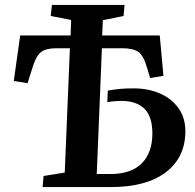

<svg xmlns="http://www.w3.org/2000/svg" viewBox="-20 -760 793 780"><path d="M264 -564H211Q182 -564 163.5 -557.5Q145 -551 133 -533.5Q121 -516 111 -482L92 -422L36 -431L62 -616H267L269 -679L186 -695L191 -740H486L482 -695L398 -678L395 -616H629L644 -452L590 -443L577 -486Q563 -535 541.5 -549.5Q520 -564 477 -564H394L373 -53H428Q513 -53 556 -96.5Q599 -140 599 -218Q599 -287 566.5 -318.5Q534 -350 474 -350Q443 -350 416 -345L418 -392Q447 -397 469 -399Q491 -401 522 -401Q583 -401 630.5 -380Q678 -359 705.5 -320Q733 -281 733 -227Q733 -121 654 -60.5Q575 0 429 0H153L157 -45L243 -59Z"/></svg>

Font: Literata 36pt SemiBold
Style: Italic
Weight: 600
Italic angle: -2°
Designer: Latin by Veronika Burian and Jose Scaglione. Greek by Irene Vlachou. Cyrillic by Vera Evstafieva
Foundry: TypeTogether
Version: Version 3.002